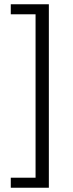

<svg xmlns="http://www.w3.org/2000/svg" viewBox="-20 -728 343 900"><path d="M30.5 152V105H146.7V-661H30.5V-708H209V152Z"/></svg>

Font: Source Sans 3
Style: Regular
Weight: 200
Designer: Paul D. Hunt
Foundry: Adobe
Version: Version 3.046;hotconv 1.0.118;makeotfexe 2.5.65603